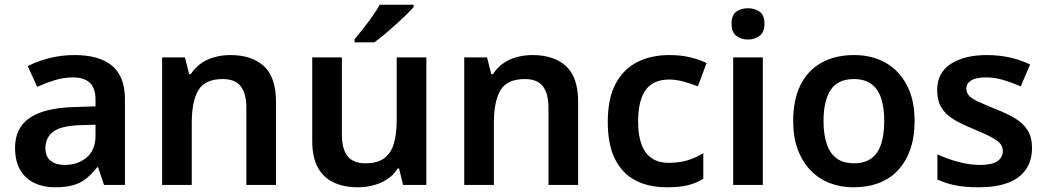

<svg xmlns="http://www.w3.org/2000/svg" viewBox="-20 -786 4446 816"><path d="M297 -552Q402 -552 456.5 -506.5Q511 -461 511 -364V0H422L397 -75H393Q370 -46 345.5 -26.5Q321 -7 289.5 1.5Q258 10 213 10Q165 10 126.5 -8Q88 -26 66 -63.5Q44 -101 44 -158Q44 -242 105.5 -284.5Q167 -327 292 -331L386 -334V-361Q386 -413 361 -435Q336 -457 291 -457Q250 -457 212 -445Q174 -433 138 -417L98 -505Q138 -526 189.5 -539Q241 -552 297 -552ZM320 -254Q237 -251 205 -225.5Q173 -200 173 -157Q173 -119 196 -102Q219 -85 255 -85Q310 -85 348 -116.5Q386 -148 386 -210V-256Z M959 -552Q1050 -552 1101.5 -505Q1153 -458 1153 -353V0H1027V-328Q1027 -389 1003 -419.5Q979 -450 927 -450Q851 -450 823 -402.5Q795 -355 795 -265V0H669V-542H766L784 -471H791Q809 -499 835 -517Q861 -535 893 -543.5Q925 -552 959 -552Z M1792 -542V0H1693L1676 -70H1670Q1653 -42 1626 -24.5Q1599 -7 1567 1.5Q1535 10 1501 10Q1441 10 1397 -11Q1353 -32 1330 -75.5Q1307 -119 1307 -188V-542H1433V-213Q1433 -153 1457 -122.5Q1481 -92 1533 -92Q1584 -92 1613 -113.5Q1642 -135 1654 -176Q1666 -217 1666 -277V-542ZM1738 -756Q1726 -742 1705.5 -722Q1685 -702 1660.5 -680Q1636 -658 1612.5 -638.5Q1589 -619 1571 -606H1487V-619Q1503 -638 1523 -663.5Q1543 -689 1562.5 -716.5Q1582 -744 1594 -766H1738Z M2243 -552Q2334 -552 2385.5 -505Q2437 -458 2437 -353V0H2311V-328Q2311 -389 2287 -419.5Q2263 -450 2211 -450Q2135 -450 2107 -402.5Q2079 -355 2079 -265V0H1953V-542H2050L2068 -471H2075Q2093 -499 2119 -517Q2145 -535 2177 -543.5Q2209 -552 2243 -552Z M2814 10Q2737 10 2680.5 -19.5Q2624 -49 2593.5 -110.5Q2563 -172 2563 -268Q2563 -368 2596.5 -430.5Q2630 -493 2689 -522.5Q2748 -552 2824 -552Q2875 -552 2915 -542Q2955 -532 2983 -518L2946 -419Q2915 -431 2884 -439.5Q2853 -448 2824 -448Q2779 -448 2749.5 -428Q2720 -408 2706 -368.5Q2692 -329 2692 -269Q2692 -211 2706.5 -172Q2721 -133 2750 -113.5Q2779 -94 2822 -94Q2868 -94 2903 -105Q2938 -116 2969 -135V-26Q2938 -7 2902.5 1.5Q2867 10 2814 10Z M3222 -542V0H3096V-542ZM3159 -751Q3187 -751 3208 -736.5Q3229 -722 3229 -685Q3229 -649 3208 -633.5Q3187 -618 3159 -618Q3130 -618 3109.5 -633.5Q3089 -649 3089 -685Q3089 -722 3109.5 -736.5Q3130 -751 3159 -751Z M3867 -272Q3867 -204 3849 -152Q3831 -100 3797.5 -63.5Q3764 -27 3715.5 -8.5Q3667 10 3608 10Q3552 10 3505 -8.5Q3458 -27 3423.5 -63.5Q3389 -100 3370 -152Q3351 -204 3351 -272Q3351 -362 3382 -424.5Q3413 -487 3471.5 -519.5Q3530 -552 3610 -552Q3686 -552 3743.5 -519.5Q3801 -487 3834 -424.5Q3867 -362 3867 -272ZM3480 -272Q3480 -215 3493.5 -174.5Q3507 -134 3535.5 -113Q3564 -92 3609 -92Q3655 -92 3683.5 -113Q3712 -134 3725 -174.5Q3738 -215 3738 -272Q3738 -330 3724.5 -369.5Q3711 -409 3682.5 -429.5Q3654 -450 3609 -450Q3541 -450 3510.5 -404Q3480 -358 3480 -272Z M4366 -157Q4366 -103 4340 -65.5Q4314 -28 4263.5 -9Q4213 10 4140 10Q4083 10 4042 2Q4001 -6 3964 -23V-130Q4004 -111 4053 -98Q4102 -85 4144 -85Q4196 -85 4219 -101Q4242 -117 4242 -144Q4242 -160 4233 -173Q4224 -186 4198 -200.5Q4172 -215 4119 -237Q4067 -258 4032.5 -279Q3998 -300 3980.5 -329.5Q3963 -359 3963 -404Q3963 -477 4021 -514.5Q4079 -552 4174 -552Q4224 -552 4268.5 -542.5Q4313 -533 4358 -512L4318 -419Q4281 -435 4244.5 -446Q4208 -457 4170 -457Q4129 -457 4108 -444.5Q4087 -432 4087 -410Q4087 -393 4097.5 -380.5Q4108 -368 4134.5 -355.5Q4161 -343 4210 -323Q4259 -304 4293.5 -283.5Q4328 -263 4347 -233Q4366 -203 4366 -157Z"/></svg>

Font: Noto Sans Devanagari SemiBold
Style: Regular
Weight: 600
Version: Version 2.003